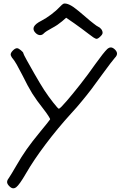

<svg xmlns="http://www.w3.org/2000/svg" viewBox="-20 -739 698 1080"><path d="M477.1 -549.3Q462.4 -561 439 -578.1Q415.5 -595.7 397 -608.4Q381.8 -618.7 352.1 -639.2Q344.2 -632.3 329.1 -619.1Q319.3 -610.8 302.7 -599.1Q285.6 -587.9 271.5 -580.6Q256.8 -572.8 243.7 -564.5Q231 -556.2 227.1 -551.8Q217.3 -541 204.6 -541.5Q202.6 -542 200.7 -542Q189.9 -543.9 180.2 -553.7Q168.5 -565.4 168.5 -577.1Q168.5 -582.5 170.9 -588.4Q179.2 -605.5 213.4 -622.6Q238.8 -635.7 268.1 -657.7Q297.4 -679.7 317.4 -701.2Q330.1 -714.8 336.4 -717.8Q342.3 -720.7 353.5 -718.3Q370.6 -714.8 394 -698.7Q417.5 -682.1 463.9 -641.6Q485.4 -622.6 505.4 -607.4Q524.9 -591.8 531.2 -589.4Q542.5 -584.5 549.8 -574.7Q557.1 -564.9 557.1 -554.2Q557.1 -545.4 543.9 -533.2Q531.2 -520.5 522.5 -520.5Q518.1 -520.5 504.9 -528.8Q491.7 -537.6 477.1 -549.3ZM32.2 308.1Q21 296.9 20 286.6Q20 285.6 20 284.7Q20 274.9 28.8 263.7Q32.7 258.8 44.9 238.3Q57.1 218.3 70.3 195.3Q101.1 141.6 130.4 100.1Q159.7 58.6 207.5 0.5Q228.5 -25.4 244.6 -44.9Q260.3 -64.9 261.7 -67.4Q263.2 -69.8 252.9 -85.9Q242.7 -102.1 226.1 -123.5Q185.1 -175.3 161.6 -212.9Q138.2 -250.5 105 -317.9Q88.9 -349.6 73.7 -376.5Q58.1 -402.8 52.7 -408.2Q47.4 -413.6 43.9 -420.9Q40 -427.7 40 -432.1Q40 -442.4 52.7 -455.1Q65.4 -467.8 75.7 -467.8Q84 -467.8 97.7 -456.1Q111.8 -444.8 111.8 -438Q111.8 -434.6 130.9 -399.9Q149.9 -365.2 173.3 -324.7Q189 -297.9 203.6 -272.9Q218.3 -248 228 -233.4Q252 -196.8 279.3 -162.1Q306.6 -127.4 311 -127.4Q314.5 -127.4 326.2 -139.2Q337.9 -150.9 355 -170.9Q387.2 -208 432.1 -265.1Q476.6 -321.8 515.1 -377Q563.5 -444.3 583 -462.9Q585.9 -465.3 587.9 -466.8Q595.2 -472.2 603 -472.2Q614.3 -472.2 626.5 -460.4Q638.2 -448.7 638.2 -438Q638.2 -437.5 638.2 -437Q638.2 -425.8 626 -413.6Q620.6 -407.7 600.6 -381.8Q581.1 -356 558.6 -325.2Q519.5 -271.5 492.7 -235.4Q465.3 -199.7 439.5 -168.9Q425.8 -152.3 411.6 -135.7Q397 -119.6 380.4 -101.1Q303.2 -16.1 236.3 72.8Q169.4 161.6 126 236.8Q89.4 300.3 70.8 314.5Q63 320.3 55.2 320.3Q43.9 320.3 32.2 308.1Z"/></svg>

Font: Casuwalt
Style: Regular
Weight: 400
Designer: Walter E Stewart
Version: 0.1